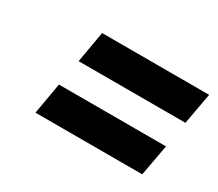

<svg xmlns="http://www.w3.org/2000/svg" viewBox="-72 -622 694 612"><g transform="rotate(30 275.0 -316.0)"><path d="M529 -364 550 -479H156L136 -364ZM492 -153 513 -268H119L99 -153Z"/></g></svg>

Font: Asimov
Style: NarIt
Weight: 500
Designer: Google
Version: Version 2.000980; 2014